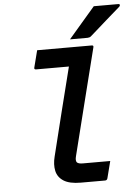

<svg xmlns="http://www.w3.org/2000/svg" viewBox="-62 -1013 768 1061"><g transform="rotate(-5 321.5 -482.5)"><path d="M166 -750H469Q480 -750 477 -739Q440 -591 403 -444.5Q366 -298 329 -149Q322 -123 331 -113Q336 -109 343.5 -107Q351 -105 364 -105H515Q509 -82 503 -58Q497 -34 491 -11Q488 0 477 0H343Q280 0 247.5 -21Q215 -42 207.5 -77.5Q200 -113 211 -156Q242 -282 272 -402.5Q302 -523 333 -645H151Q139 -645 142 -656Q148 -679 154 -703Q160 -727 166 -750ZM499 -965H636Q642 -965 643 -960Q644 -955 639 -950Q615 -929 596.5 -913Q578 -897 561 -882Q544 -867 522 -847.5Q500 -828 468 -800Q460 -794 449 -794H352Q390 -839 425 -879Q460 -919 499 -965Z"/></g></svg>

Font: Recursive Mn Lnr St SmB
Style: Italic
Weight: 600
Italic angle: -15°
Monospace: yes
Version: Version 1.079;hotconv 1.0.112;makeotfexe 2.5.65598; ttfautoh